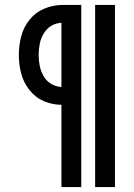

<svg xmlns="http://www.w3.org/2000/svg" viewBox="-20 -755 540 775"><path d="M228 0V-332Q192 -332 157.5 -346.5Q123 -361 99 -391.5Q75 -422 65.5 -458.5Q56 -495 56 -533Q56 -571 65.5 -608Q75 -645 99 -675Q123 -705 157.5 -719.5Q192 -734 228 -735H308V0ZM364 0V-735H444V0ZM228 -404V-663Q207 -662 189 -652Q169 -640 157 -620.5Q145 -601 140.5 -578.5Q136 -556 136 -533.5Q136 -511 140.5 -488.5Q145 -466 157 -446Q169 -426 189 -415Q207 -405 228 -404Z"/></svg>

Font: Iosevka SS08
Style: Regular
Weight: 400
Monospace: yes
Designer: Belleve Invis
Foundry: Belleve Invis
Version: 2.1.0; ttfautohint (v1.8.2)